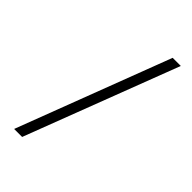

<svg xmlns="http://www.w3.org/2000/svg" viewBox="-253 -838 986 986"><g transform="rotate(45 240.5 -345.0)"><path d="M62.5 72.3 379.9 -761.7H439L120.6 72.3Z"/></g></svg>

Font: Comme Light
Style: Regular
Weight: 300
Version: Version 1.000;gftools[0.9.27]